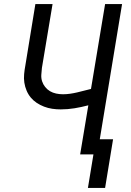

<svg xmlns="http://www.w3.org/2000/svg" viewBox="-20 -755 640 939"><path d="M494 164H410L437 0H372L412 -240Q378 -231 344.5 -225.5Q311 -220 277 -220Q256 -220 235.5 -223Q215 -226 195.5 -233.5Q176 -241 159.5 -252Q143 -263 130.5 -278Q118 -293 110 -312Q102 -331 99 -351Q96 -371 98 -392.5Q100 -414 104 -435L153 -735H237L185 -423Q183 -406 182 -389Q181 -372 186 -357Q191 -342 201 -329.5Q211 -317 224.5 -309Q238 -301 254.5 -297.5Q271 -294 288 -294Q305 -294 322.5 -296.5Q340 -299 357 -303Q374 -307 391 -311.5Q408 -316 425 -320L494 -735H577L468 -74H533Z"/></svg>

Font: Zed Sans Extended
Style: Italic
Weight: 400
Width: 7
Italic angle: -9°
Designer: Belleve Invis
Foundry: Belleve Invis
Version: Version 1.0.0; ttfautohint (v1.8.4)